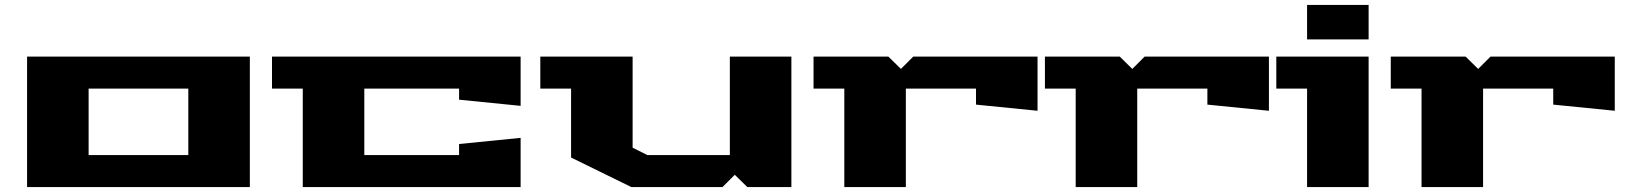

<svg xmlns="http://www.w3.org/2000/svg" viewBox="-20 -760 6610 780"><path d="M90 0V-530H995V0ZM340 -130H745V-400H340Z M1085 -400V-530H2095V-330L1845 -355V-400H1460V-130H1845V-175L2095 -200V0H1210V-400Z M2175 -400V-530H2550V-160L2610 -130H2945V-530H3195V0H3016L2965 -50L2915 0H2545L2300 -120V-400Z M3285 -400V-530H3589L3640 -480L3690 -530H4195V-310L3945 -335V-400H3660V0H3410V-400Z M4225 -400V-530H4529L4580 -480L4630 -530H5135V-310L4885 -335V-400H4600V0H4350V-400Z M5165 -400V-530H5540V0H5290V-400ZM5290 -600V-740H5540V-600Z M5630 -400V-530H5934L5985 -480L6035 -530H6540V-310L6290 -335V-400H6005V0H5755V-400Z"/></svg>

Font: Stalinist One
Style: Regular
Weight: 400
Designer: Jovanny Lemonad
Foundry: Alexey Maslov, Jovanny Lemonad
Version: Version 3.004